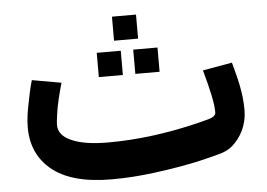

<svg xmlns="http://www.w3.org/2000/svg" viewBox="-52 -804 1241 891"><g transform="rotate(-5 568.0 -358.0)"><path d="M1036 -473 899 -449C912 -402 922 -362 929 -329C936 -296 939 -270 939 -250C939 -235 923 -226 908 -222C885 -215 856 -208 821 -200C707 -174 573 -154 434 -154C361 -154 300 -162 255 -184C226 -198 202 -220 202 -256C202 -266 204 -280 206 -296C212 -347 227 -403 240 -449L104 -473C94 -441 86 -400 79 -364C72 -331 66 -292 66 -256C66 -168 99 -106 150 -62C214 -7 310 18 434 18C502 18 569 13 630 5C717 -6 807 -21 884 -41C933 -54 972 -59 1003 -87C1043 -122 1075 -177 1075 -250C1075 -335 1055 -401 1036 -473ZM612 -622V-734H500V-622ZM527 -460V-573H415V-460ZM698 -460V-573H585V-460Z"/></g></svg>

Font: Iranian Sans Web
Style: Bold
Weight: 700
Designer: Hooman Mehr, Hadi Navid in Neviseh Pardaz Co. Ltd. (http://nevisa.com)
Foundry: http://font-store.ir
Version: 5.0.2 build 3/9/1393